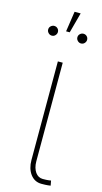

<svg xmlns="http://www.w3.org/2000/svg" viewBox="-123 -820 462 866"><g transform="rotate(15 108.0 -387.0)"><path d="M17 0ZM167.6 7.1Q135.7 7.1 115.8 -19.2Q96.6 -45.1 96.6 -85.2V-545.5H119.3V-85.2Q119.3 -69.2 123 -56.3Q126.8 -43.3 133.2 -34.3Q139.6 -25.2 148.4 -20.4Q157.3 -15.6 167.6 -15.6Q185.7 -15.6 195.3 -16.9Q204.9 -18.1 206 -18.5L210.2 4.3Q208.8 4.6 197.8 5.9Q186.8 7.1 167.6 7.1ZM114.3 -686.1H97.3L111.5 -781.2H139.9ZM39.8 -650.6Q30.5 -650.6 23.8 -657.5Q17 -664.4 17 -673.3Q17 -683.2 24.1 -689.6Q31.2 -696 39.8 -696Q49.4 -696 55.9 -689.5Q62.5 -682.9 62.5 -673.3Q62.5 -664.8 56.1 -657.7Q49.7 -650.6 39.8 -650.6ZM176.1 -650.6Q166.9 -650.6 160.2 -657.5Q153.4 -664.4 153.4 -673.3Q153.4 -683.2 160.5 -689.6Q167.6 -696 176.1 -696Q185.7 -696 192.3 -689.5Q198.9 -682.9 198.9 -673.3Q198.9 -664.8 192.5 -657.7Q186.1 -650.6 176.1 -650.6Z"/></g></svg>

Font: Linik Sans Thin
Style: Regular
Weight: 100
Designer: Fonts by Rasmus Andersson / Changes by Cristiano Sobral with parts from Marc Monis
Foundry: rsms
Version: Version 3.020; ttfautohint (v1.6)